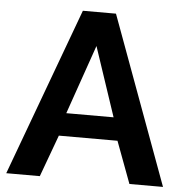

<svg xmlns="http://www.w3.org/2000/svg" viewBox="-51 -760 775 809"><g transform="rotate(5 336.0 -355.0)"><path d="M267 -710H407L668 0H526L460 -177H212L147 0H5ZM435 -274 337 -567 235 -274Z"/></g></svg>

Font: Raleway Thin
Style: Bold
Weight: 700
Version: Version 4.026